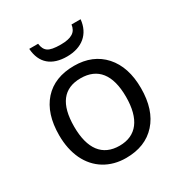

<svg xmlns="http://www.w3.org/2000/svg" viewBox="-174 -868 954 1007"><g transform="rotate(-30 302.5 -365.0)"><path d="M298.8 -606C389.2 -606 448.7 -654.8 457 -740.2H401.9C396.5 -696.8 366.7 -676.8 300.8 -676.8C263.2 -676.8 237.8 -681.6 224.1 -691.4C210.4 -700.7 202.1 -717.3 199.7 -740.2H146C151.9 -650.9 207 -606 298.8 -606ZM550.8 -269C550.8 -354.5 528.8 -421.9 484.4 -471.7C439.9 -521 379.9 -545.9 304.2 -545.9C225.6 -545.9 164.1 -521.5 120.6 -473.1C77.1 -424.3 55.2 -356.4 55.2 -269C55.2 -212.9 65.4 -164.1 85.4 -121.6C126 -37.1 203.6 9.8 300.8 9.8C378.9 9.8 439.9 -14.6 484.4 -64C528.8 -113.3 550.8 -181.6 550.8 -269ZM146 -269C146 -404.3 197.8 -472.2 301.8 -472.2C405.3 -472.2 460 -403.8 460 -269C460 -134.3 405.3 -63 303.2 -63C199.7 -63 146 -134.3 146 -269Z"/></g></svg>

Font: Noto Reveo Sans
Style: Regular
Weight: 400
Designer: Monotype Design team
Foundry: Monotype Imaging Inc.
Version: Version 1.04